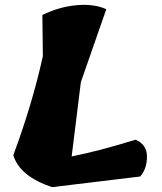

<svg xmlns="http://www.w3.org/2000/svg" viewBox="-20 -773 671 793"><path d="M559 -44 195 0Q61 -45 35 -132Q114 -345 157 -541L155 -711Q224 -745 296 -751.5Q368 -758 419 -735L314 -434L276 -127Q384 -148 540 -196Q587 -176 587 -126Q587 -76 559 -44Z"/></svg>

Font: Tillana ExtraBold
Style: Regular
Weight: 800
Designer: Lipi Raval (Devanagari, Latin), Jonny Pinhorn (Latin)
Foundry: Indian Type Foundry
Version: Version 2.003;PS 1.0;hotconv 1.0.79;makeotf.lib2.5.61930; tt